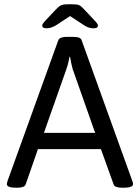

<svg xmlns="http://www.w3.org/2000/svg" viewBox="-20 -874 653 896"><path d="M55 2Q12 2 12 -15Q12 -18 13 -21.5Q14 -25 15 -29L252 -686Q258 -702 292 -702H321Q357 -702 361 -686L598 -28Q601 -21 601 -15Q601 2 558 2H550Q535 2 524 -1.5Q513 -5 510 -14L451 -178H157L100 -14Q97 -5 86 -1.5Q75 2 60 2ZM185 -254H424L319 -552Q315 -566 312 -581Q309 -596 307 -610H305Q302 -596 298.5 -581Q295 -566 290 -552ZM199 -742Q186 -742 181.5 -745.5Q177 -749 177 -753Q177 -757 179 -761.5Q181 -766 191 -777L243 -832Q254 -844 264.5 -849Q275 -854 297 -854H317Q340 -854 349 -850Q358 -846 371 -832L421 -779Q433 -766 435 -761.5Q437 -757 437 -753Q437 -749 432.5 -745.5Q428 -742 415 -742Q405 -742 394 -745.5Q383 -749 374 -755L307 -799L243 -757Q232 -750 220 -746Q208 -742 199 -742Z"/></svg>

Font: Asap
Style: Regular
Weight: 400
Designer: Pablo Cosgaya
Foundry: Omnibus-Type
Version: Version 3.001